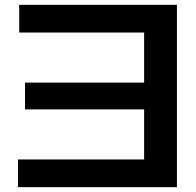

<svg xmlns="http://www.w3.org/2000/svg" viewBox="-20 -770 806 790"><path d="M83 -430H607V-320H83ZM573 -710 636 -636H59V-750H708V0H54V-114H636L573 -40Z"/></svg>

Font: Bounded
Style: Regular
Weight: 400
Designer: Vlad Churkin
Version: Version 1.0